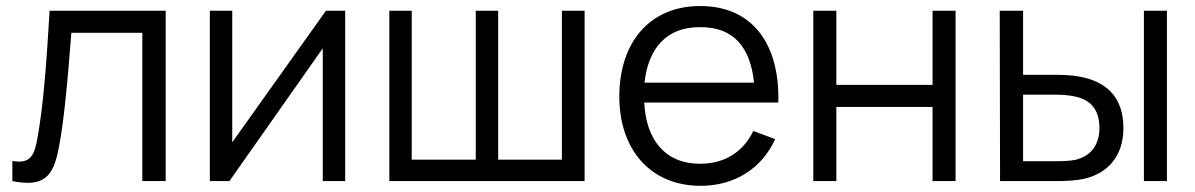

<svg xmlns="http://www.w3.org/2000/svg" viewBox="-20 -598 3946 634"><path d="M143.8 -562.5C133.3 -383.3 122.9 -252.1 105.2 -151C94.8 -87.5 83.3 -55.2 20.8 -66.7V0C125 20.8 156.2 -14.6 174 -109.4C190.6 -192.7 203.1 -326 215.6 -489.6H450V0H527.1V-562.5Z M1119.8 -562.5H1056.2L746.9 -128.1V-562.5H672.9V0H737.5L1045.8 -438.5V0H1119.8Z M1265.6 0H1910.4V-562.5H1835.4V-70.8H1625V-562.5H1551V-70.8H1339.6V-562.5H1265.6Z M2107.3 -259.4H2550C2555.2 -447.9 2468.8 -578.1 2291.7 -578.1C2125 -578.1 2025 -457.3 2025 -279.2C2025 -107.3 2125 15.6 2293.8 15.6C2403.1 15.6 2494.8 -39.6 2539.6 -138.5L2467.7 -165.6C2432.3 -93.8 2370.8 -57.3 2291.7 -57.3C2176 -57.3 2113.5 -136.5 2107.3 -259.4ZM2291.7 -508.3C2404.2 -509.4 2458.3 -439.6 2469.8 -325H2108.3C2119.8 -434.4 2178.1 -509.4 2291.7 -508.3Z M3059.4 -562.5V-317.7H2741.7V-562.5H2665.6V0H2741.7V-244.8H3059.4V0H3135.4V-562.5Z M3281.2 -562.5 3282.3 0H3462.5C3494.8 0 3530.2 -1 3558.3 -7.3C3634.4 -24 3689.6 -79.2 3689.6 -175C3689.6 -281.2 3629.2 -329.2 3545.8 -344.8C3520.8 -350 3488.5 -351 3456.2 -351H3358.3V-562.5ZM3757.3 -562.5H3833.3V0H3757.3ZM3358.3 -285.4H3459.4C3482.3 -285.4 3508.3 -284.4 3530.2 -279.2C3579.2 -268.8 3610.4 -238.5 3610.4 -175C3610.4 -111.5 3574 -82.3 3537.5 -71.9C3514.6 -65.6 3482.3 -65.6 3459.4 -65.6H3358.3Z"/></svg>

Font: Manrope3
Style: Regular
Weight: 400
Width: 4
Designer: Mikhail Sharanda
Foundry: Mikhail Sharanda
Version: Version 3.000;PS 003.000;hotconv 1.0.88;makeotf.lib2.5.64775